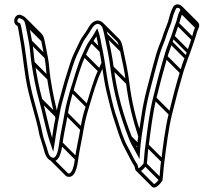

<svg xmlns="http://www.w3.org/2000/svg" viewBox="-20 -717 958 864"><path d="M310.2 -306.8C326.6 -360.3 342.8 -420.6 364.8 -466.2C375.8 -489.2 383.4 -510.5 396.9 -527.3C404 -536.6 408.5 -544.4 413.9 -553.3C417.5 -539.3 420.5 -518.2 423.7 -504.5C437.8 -443.3 444.5 -366.2 459.7 -303.3C470.8 -257 480.6 -215.5 494.9 -172.6C507.6 -134.3 521.8 -84.6 541.4 -49.4C552.7 -29.1 565.3 -1.5 577.6 18.9C582 27.3 584.4 28.2 586.6 36.2C587.2 41.7 588.5 47.8 592.5 51.8C609.5 68.7 634.3 33.6 640.2 24.8C644.7 -5 644.2 -33 649.4 -61.9L649.4 -62.1C657.7 -128.2 667.7 -210 683.3 -273.2C699.4 -338.6 715.5 -399.8 733.2 -459.9C740.6 -485 748.1 -501.9 755.1 -524.5L765 -550.4C772.6 -570.2 777.9 -589.2 785 -608.3C791.1 -624.9 795.1 -646.9 802.4 -660C818.4 -688.8 772.8 -713.4 758.3 -684.4C751.8 -671.5 745 -653.6 741.2 -637.2C735.6 -613.1 725.9 -593.1 716.9 -568.5L708 -541.5C704.6 -532.9 701 -523.8 697 -513.8C686.5 -487.4 676.7 -453.2 668.7 -421.9C650.7 -351 628 -279 616.6 -197C609 -142.9 600.5 -104 596.3 -54.2C586.1 -72.8 582.8 -76.6 573 -101.8C535.9 -196.8 505.9 -298.2 491.5 -414.9C485.1 -466.3 474.2 -514.1 464.3 -561.6C458 -588.2 455.5 -610.1 433.4 -621.2C407.7 -634 387.1 -608.2 380.5 -596.8C373.2 -584.2 365.2 -570.7 356 -558.5C342.7 -540.8 340 -532.9 330.8 -513.8C316.8 -484.7 304.2 -461 293.8 -426.2L281.9 -388.3C267 -343.6 256 -297.2 242.8 -251.1C236.5 -229.1 232.3 -195.4 226.7 -171.8C221.2 -148.1 218.5 -122.2 214.5 -96.7C198 -149.8 186.6 -212.8 170.2 -270.1C156 -319.9 145.4 -377.6 136.4 -435.2C130.5 -472.9 131.2 -497.7 124.3 -531.5C119.4 -555.7 114.7 -584.6 109.3 -607.6C105 -629.4 95.7 -640.3 78.2 -647.8C47.3 -663.3 29.6 -611.6 58.9 -600.4C61.9 -590.4 64.4 -575.7 66.6 -560.9L66.6 -560.7L66.7 -560.5C78.7 -500.5 85.3 -431 95.6 -365.8C110.2 -273.7 141.8 -195.8 157.6 -108.7L157.7 -108.3C163.4 -89.1 169.7 -70.6 174.8 -52.9C180 -33.2 186.4 -2.9 208.7 6C248.2 21.8 257.7 -41.9 261.4 -72C267.7 -117.6 278 -160 285.4 -204.8C291.3 -240.6 299.6 -272.5 310.2 -306.8ZM59.9 -629.5C62.5 -634.8 66.4 -636.9 71.6 -634.3C86.1 -627.6 90.7 -624.1 94.7 -604.4C100 -581.7 104.6 -553.3 109.7 -528.5C116.2 -496.7 115.5 -471.9 121.6 -432.8C130.6 -375 141.3 -316.8 155.8 -265.9C173 -205.6 184.5 -138.9 203.9 -80.6L219.5 -34L224.4 -63.8C230.1 -98.3 235.3 -135.4 241.4 -168.7C247.2 -193.5 251.5 -226.9 257.2 -246.9C270.5 -293.6 281.5 -339.6 296.1 -383.7L308.2 -421.8C318.7 -455.2 330.1 -477.8 344.2 -507.2C354 -527.6 355.3 -532.6 368 -549.5C378.2 -563.1 385.5 -576.5 393.4 -589C399.8 -600.4 413.8 -614.2 426.6 -607.8C442.7 -599.8 443.2 -585.4 449.7 -558.4C459.5 -511 470.5 -463.4 476.6 -413.1C491.4 -294.6 521.4 -192.5 559 -96.2C569.4 -69.8 572.6 -66.2 583.4 -46.4L608.1 -1.2L609.5 -27.6C612.7 -88 622.4 -130.9 631.4 -195C642.7 -275.3 665.1 -346.8 683.2 -418.1C691.1 -448.9 701 -483.4 711 -508.2C715 -518.3 718.9 -527.6 722.1 -536.5L731.1 -563.6C739.1 -587.6 749.9 -608.1 755.8 -633.8C759.2 -648.7 765.8 -665.9 771.7 -677.6C776.3 -686.9 796.8 -678.7 789.8 -668.2C779.7 -653.3 777.2 -628.1 771.1 -614C763.7 -596.4 757.9 -575.1 751 -555.6L740.9 -529.5C732.9 -508.6 725.9 -490.3 718.8 -464.1C700.6 -404.2 684.6 -342.1 668.7 -276.8C652.6 -212.2 642.8 -130 634.5 -63.9C629.5 -34.8 629.5 -6.4 625.8 19.2C621.2 25.5 607.8 39.2 602.8 40.7C602.3 39.6 601.8 37.8 601.5 34.4C600.7 25 595.1 17.7 590.3 10.9C578.8 -8.2 566.3 -36.2 554.6 -56.6C536.8 -87.6 520.9 -138.7 509.2 -177.2C494 -218.8 484.1 -260.2 474.3 -306.5C459.2 -367.3 453.3 -444.8 438.3 -507.7C434.8 -526.9 430.5 -554.7 423 -574.6L417.3 -589.8L409.4 -575.6C400.9 -560.2 395 -551 384.8 -536.3C369.6 -517 361.7 -494.5 351.2 -472.8C328.3 -425 313.3 -363.6 295.9 -311.4C286.2 -277.5 276.6 -244 270.6 -207.2C263.4 -163.4 252.9 -120.4 246.6 -74C244.2 -55.4 237 1.1 214.3 -8C197.4 -14.7 196.3 -35.5 189.1 -57.4C182.8 -76.5 175.9 -93.5 172.3 -111.7C154.5 -201.3 124.6 -278.3 110.4 -368.2C100.3 -432.5 93.5 -502.7 81.4 -563.5C78.7 -581 76 -596.7 71 -611.7C63.8 -614.5 54 -617.8 59.9 -629.5ZM248.7 -67.7 319.4 3 330 -7.6 259.3 -78.3ZM272.7 -200.7 343.4 -130 354 -140.6 283.3 -211.3ZM297.7 -303.7 368.4 -233 379 -243.6 308.3 -314.3ZM352.7 -464.2 423.4 -393.5 434 -404.1 363.3 -474.8ZM385.7 -526.7 429.6 -482.8 440.2 -493.4 396.3 -537.3ZM627.7 27.3 698.4 98 709 87.4 638.3 16.7ZM636.7 -57.7 707.4 13 718 2.4 647.3 -68.3ZM670.7 -269.7 741.4 -199 752 -209.6 681.3 -280.3ZM720.7 -456.7 791.4 -386 802 -396.6 731.3 -467.3ZM742.7 -521.7 813.4 -451 824 -461.6 753.3 -532.3ZM752.7 -547.7 823.4 -477 834 -487.6 763.3 -558.3ZM772.7 -605.7 843.4 -535 854 -545.6 783.3 -616.3ZM790.7 -658.7 861.4 -588 872 -598.6 801.3 -669.3ZM584.7 -44.7 597.2 -32.1 607.9 -42.8 595.3 -55.3ZM560.7 -93.7 599.1 -55.3 609.7 -65.9 571.3 -104.3ZM478.7 -408.7 549.4 -338 560 -348.6 489.3 -419.3ZM451.7 -554.7 522.4 -484 533 -494.6 462.3 -565.3ZM205.7 -77.7 213.4 -70 224 -80.6 216.3 -88.3ZM157.7 -262.7 228.4 -192 239 -202.6 168.3 -273.3ZM123.7 -428.7 194.4 -358 205 -368.6 134.3 -439.3ZM111.7 -524.7 182.4 -454 193 -464.6 122.3 -535.3ZM96.7 -600.7 167.4 -530 178 -540.6 107.3 -611.3ZM85.2 -626.1 155.9 -555.3C160 -551.3 162.8 -545.5 165.4 -533.7C170.4 -510.9 175.3 -482.6 180.4 -457.8C186.9 -426 186.2 -401.2 192.3 -362.1C202.1 -299.2 214.9 -238.1 229.9 -182.9L244.4 -186.8C229.6 -241.2 216.9 -301.6 207.1 -364.4C201.2 -402.2 202 -427 195.1 -460.8C190.1 -485 185.2 -513.9 180 -536.9C177.2 -549.6 173.3 -559.2 166.5 -566L95.8 -636.7ZM434.3 -602.4 505 -531.7C513 -523.8 515.5 -509.8 520.4 -487.6C530.7 -440.4 541.2 -392.7 547.3 -342.4C558.2 -254.7 578 -176 602.5 -101.9L616.7 -106.6C592.5 -180 572.8 -257.7 562.2 -344.2C555.8 -395.6 545.4 -443.5 535 -490.9C530.5 -511.8 528.5 -529.4 515.6 -542.3L444.9 -613ZM788.9 -677.8 859.6 -607C862.4 -604.2 863.2 -601.6 860.5 -597.4C850.4 -582.3 847 -557.7 841.7 -543C835.2 -525.1 828.6 -504.4 821.7 -484.9L811.6 -458.8C803.6 -437.8 796.7 -419.6 789.5 -393.4C771.3 -333.5 755.3 -271.4 739.4 -206.1C723.3 -141.5 713.5 -59.3 705.2 6.8C700.2 35.9 700.2 64.3 696.5 89.9C691.7 96.5 677.7 110.4 673.4 111.5L603.1 41.1L592.5 51.8L663.2 122.5C680.1 139.4 705 104.3 710.9 95.5C715.4 65.7 715.3 37.8 720.1 8.8L720.1 8.6C728.4 -57.5 738.4 -139.3 754 -202.5C770.1 -267.9 786.2 -329.1 803.9 -389.2C811.3 -414.3 818.8 -431.2 825.8 -453.8L835.7 -479.7C843.3 -499.5 848.6 -518.5 855.7 -537.6C861.9 -554.2 866.1 -576 873.1 -589.3C878.8 -600.1 877.3 -610.6 870.2 -617.6L799.5 -688.4ZM437.6 -436.1C432.2 -424.9 427.4 -413.4 421.9 -402C399 -354.2 384 -292.9 366.6 -240.7C354.9 -208.1 347.2 -172.5 341.3 -136.5C334.1 -92.7 323.6 -49.7 317.3 -3.2C314.6 18.5 306.6 69.1 286.3 63.2L216.8 -6.3L206.2 4.3L278 76.1C318.8 92.7 328.2 30.3 332.1 -1.3C338.4 -46.9 348.7 -89.3 356.1 -134.1C362 -169.8 370.3 -201.8 380.9 -236.1C397.3 -289.6 413.5 -349.9 435.5 -395.5C441.2 -407.4 445.9 -418.9 451.1 -429.5Z"/></svg>

Font: CiSf OpenHand
Style: Gls
Weight: 400
Foundry: Cannot Into Space Fonts
Version: Version 0.7892